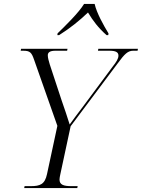

<svg xmlns="http://www.w3.org/2000/svg" viewBox="-20 -964 727 984"><path d="M275 -793 274 -784H283C340 -820 387 -858 431 -900C456 -858 485 -820 526 -784H535L536 -793C512 -832 475 -898 465 -944H411C383 -898 315 -832 275 -793ZM104 0H376L378 -10H346C306 -10 285 -17 285 -44C285 -50 287 -61 289 -70L342 -317L583 -639C619 -688 635 -704 663 -704H685L687 -714H484L482 -704H541C574 -704 587 -696 587 -679C587 -664 577 -647 557 -622L407 -420C379 -383 357 -354 337 -326C327 -360 309 -411 296 -449L235 -634C229 -654 225 -668 225 -681C225 -696 237 -704 264 -704H324L326 -714H88L86 -704H99C134 -704 142 -695 155 -657L274 -319L221 -72C210 -19 185 -10 138 -10H106Z"/></svg>

Font: Noto Serif Display Light
Style: Italic
Weight: 300
Italic angle: -12°
Designer: Monotype Design Team
Foundry: Monotype Imaging Inc.
Version: Version 2.009